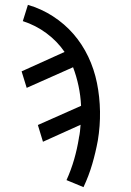

<svg xmlns="http://www.w3.org/2000/svg" viewBox="-20 -548 540 791"><path d="M324 223 254 194Q273 152 285.5 108.5Q298 65 305 21V20Q308 7 309.5 -6.5Q311 -20 312 -34L157 36L136 -33L314 -112Q312 -154 303.5 -194Q295 -234 281 -271L90 -186L69 -254L246 -334Q216 -378 171.5 -411Q127 -444 74 -461L95 -528Q150 -512 198 -481Q246 -450 282.5 -408Q319 -366 343.5 -314.5Q368 -263 379.5 -206Q391 -149 392 -89Q393 -29 383 31Q374 80 360 128Q346 176 324 223Z"/></svg>

Font: Iosevka SS18
Style: Italic
Weight: 400
Italic angle: -9°
Monospace: yes
Designer: Belleve Invis
Foundry: Belleve Invis
Version: Version 25.1.1; ttfautohint (v1.8.4)